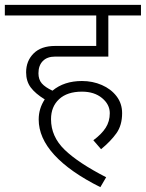

<svg xmlns="http://www.w3.org/2000/svg" viewBox="-41 -654 605 794"><path d="M118 -351Q118 -325 132 -309Q146 -293 176 -279Q224 -319 298 -319Q342 -319 380 -302.5Q418 -286 441 -256Q464 -226 464 -186Q464 -136 440.5 -103Q417 -70 377 -37L345 -74Q379 -99 396 -125.5Q413 -152 413 -186Q413 -222 381 -248.5Q349 -275 298 -275Q237 -275 203.5 -244Q170 -213 170 -161Q170 -89 226.5 -34.5Q283 20 398 79L374 120Q248 57 183.5 -13.5Q119 -84 119 -160Q119 -205 144 -243Q105 -267 86 -292.5Q67 -318 67 -355Q67 -402 98 -433Q129 -464 187 -464H357V-590H-21V-634H542V-590H407V-420H187Q154 -420 136 -401.5Q118 -383 118 -351Z"/></svg>

Font: Martel Sans ExtraLight
Style: Regular
Weight: 275
Designer: Dan Reynolds and Mathieu Réguer
Foundry: Dan Reynolds and Mathieu Réguer
Version: Version 1.002; ttfautohint (v1.1) -l 5 -r 5 -G 72 -x 0 -D la